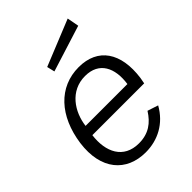

<svg xmlns="http://www.w3.org/2000/svg" viewBox="-220 -863 980 980"><g transform="rotate(-45 270.5 -372.5)"><path d="M490 -245 496 -278C518 -440 450 -540 312 -540C168 -540 68 -431 44 -260C21 -89 108 10 247 10C335 10 414 -31 461 -115L403 -134C369 -80 325 -47 255 -47C144 -47 102 -136 116 -245ZM199 -654 209 -612 460 -691 448 -755ZM125 -303C136 -393 195 -485 303 -485C404 -485 442 -407 427 -303Z"/></g></svg>

Font: Cheyenne Sans Light
Style: Italic
Weight: 300
Italic angle: -8.13011°
Designer: The Public Sans project authors (U.S. Web Design System), Libre Franklin designed by Pablo Impallari and Rodrigo Fuenzal
Foundry: The Cheyenne Sans Project Authors
Version: Version 2.007